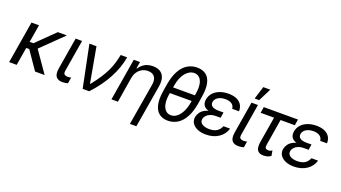

<svg xmlns="http://www.w3.org/2000/svg" viewBox="-72 -1453 4149 2339"><g transform="rotate(20 2002.5 -283.5)"><path d="M205.1 -545.9 114.3 0H16.6L107.4 -545.9ZM566.4 -545.9 246.1 -233.4H121.1L118.2 -317.4H215.8L449.2 -545.9ZM352.5 0 189.5 -237.3 263.7 -306.6 476.6 0Z M679.7 -545.9H763.7L695.3 -134.8Q689 -96.7 707.3 -85.9Q725.6 -75.2 748 -75.2Q758.8 -75.2 771.7 -77.6Q784.7 -80.1 791 -82L778.3 -2.9Q766.1 0.5 748 3.9Q730 7.3 704.1 6.8Q653.8 7.3 626.5 -24.4Q599.1 -56.2 611.3 -134.8Z M969.7 0 858.4 -545.9H950.2L1032.2 -89.8H1038.1Q1095.7 -162.1 1134.3 -221.9Q1172.9 -281.7 1197.8 -334.7Q1222.7 -387.7 1237.8 -439Q1252.9 -490.2 1263.7 -545.9H1347.7Q1325.2 -409.2 1251.2 -270.3Q1177.2 -131.3 1054.7 0Z M1480.5 -328.1 1426.8 0H1342.8L1433.6 -545.9H1514.6L1500 -460H1507.8Q1533.2 -502 1576.9 -527.3Q1620.6 -552.7 1682.6 -552.7Q1737.8 -552.7 1775.4 -530.3Q1813 -507.8 1828.6 -462.2Q1844.2 -416.5 1833 -346.7L1740.2 204.1H1656.2L1748 -340.8Q1758.3 -404.8 1731.2 -440.9Q1704.1 -477.1 1645.5 -477.5Q1606 -477.5 1571.5 -460Q1537.1 -442.4 1513.2 -409.2Q1489.3 -376 1480.5 -328.1Z M2315.4 -393.6 2302.7 -315.4H1956.1L1968.8 -393.6ZM2367.2 -402.3 2353.5 -315.4Q2335 -204.1 2295.4 -132.1Q2255.9 -60.1 2199.7 -25.1Q2143.6 9.8 2075.2 9.8Q2006.8 9.8 1961.4 -25.1Q1916 -60.1 1899.7 -132.1Q1883.3 -204.1 1901.4 -315.4L1916 -402.3Q1934.6 -513.2 1974.1 -583.7Q2013.7 -654.3 2070.1 -688Q2126.5 -721.7 2194.3 -721.7Q2263.2 -721.7 2308.6 -688Q2354 -654.3 2370.1 -583.7Q2386.2 -513.2 2367.2 -402.3ZM2265.6 -299.8 2285.2 -418Q2297.4 -491.2 2288.3 -542.2Q2279.3 -593.3 2252 -619.9Q2224.6 -646.5 2182.6 -646.5Q2121.1 -646.5 2071 -586.9Q2021 -527.3 2002.9 -418L1982.4 -299.8Q1964.4 -189.9 1995.1 -127.7Q2025.9 -65.4 2087.9 -65.4Q2129.9 -65.4 2165.5 -93.5Q2201.2 -121.6 2227.3 -174.1Q2253.4 -226.6 2265.6 -299.8Z M2601.6 -284.2H2674.8L2669.9 -244.1H2604.5Q2566.4 -244.1 2536.1 -231.7Q2505.9 -219.2 2487.1 -198.5Q2468.3 -177.7 2463.9 -152.3Q2457.5 -113.8 2490.7 -90.3Q2523.9 -66.9 2585.9 -66.4Q2645.5 -66.9 2681.6 -89.6Q2717.8 -112.3 2737.3 -159.2H2823.2Q2812 -120.6 2789.1 -89.6Q2766.1 -58.6 2733.2 -36.4Q2700.2 -14.2 2658.7 -2.2Q2617.2 9.8 2568.4 9.8Q2505.4 9.8 2459 -10Q2412.6 -29.8 2389.6 -65.4Q2366.7 -101.1 2374 -147.5Q2379.4 -176.8 2400.6 -208.5Q2421.9 -240.2 2469.5 -262.2Q2517.1 -284.2 2601.6 -284.2ZM2671.9 -261.7H2598.6Q2536.6 -261.7 2500 -273.7Q2463.4 -285.6 2446 -304.9Q2428.7 -324.2 2425 -347.2Q2421.4 -370.1 2424.8 -391.6Q2433.6 -442.4 2465.8 -478.3Q2498 -514.2 2548.3 -533.4Q2598.6 -552.7 2661.1 -552.7Q2723.1 -552.7 2766.4 -533.9Q2809.6 -515.1 2832 -479.7Q2854.5 -444.3 2852.5 -394.5H2764.6Q2762.7 -432.1 2732.9 -454.6Q2703.1 -477.1 2648.4 -477.5Q2592.3 -477.1 2554.7 -453.9Q2517.1 -430.7 2510.7 -391.6Q2505.4 -357.9 2530.8 -337.4Q2556.2 -316.9 2615.2 -316.4H2680.7Z M2960 -545.9H3043.9L2975.6 -134.8Q2969.2 -96.7 2987.5 -85.9Q3005.9 -75.2 3028.3 -75.2Q3039.1 -75.2 3052 -77.6Q3064.9 -80.1 3071.3 -82L3058.6 -2.9Q3046.4 0.5 3028.3 3.9Q3010.3 7.3 2984.4 6.8Q2934.1 7.3 2906.7 -24.4Q2879.4 -56.2 2891.6 -134.8ZM2978.5 -606.4 3030.3 -772.5H3121.1L3037.1 -606.4Z M3562.5 -545.9 3549.8 -467.8H3106.4L3119.1 -545.9ZM3293.9 -545.9H3377.9L3309.6 -131.8Q3304.2 -101.1 3310.5 -88.1Q3316.9 -75.2 3329.1 -72.5Q3341.3 -69.8 3352.5 -69.3Q3365.2 -69.8 3377.9 -75Q3390.6 -80.1 3399.4 -85L3410.2 -18.6Q3383.8 -0.5 3360.6 4.6Q3337.4 9.8 3313.5 9.8Q3258.3 9.8 3235.6 -23.9Q3212.9 -57.6 3225.6 -136.7Z M3742.2 -284.2H3815.4L3810.5 -244.1H3745.1Q3707 -244.1 3676.8 -231.7Q3646.5 -219.2 3627.7 -198.5Q3608.9 -177.7 3604.5 -152.3Q3598.1 -113.8 3631.3 -90.3Q3664.6 -66.9 3726.6 -66.4Q3786.1 -66.9 3822.3 -89.6Q3858.4 -112.3 3877.9 -159.2H3963.9Q3952.6 -120.6 3929.7 -89.6Q3906.7 -58.6 3873.8 -36.4Q3840.8 -14.2 3799.3 -2.2Q3757.8 9.8 3709 9.8Q3646 9.8 3599.6 -10Q3553.2 -29.8 3530.3 -65.4Q3507.3 -101.1 3514.6 -147.5Q3520 -176.8 3541.3 -208.5Q3562.5 -240.2 3610.1 -262.2Q3657.7 -284.2 3742.2 -284.2ZM3812.5 -261.7H3739.3Q3677.2 -261.7 3640.6 -273.7Q3604 -285.6 3586.7 -304.9Q3569.3 -324.2 3565.7 -347.2Q3562 -370.1 3565.4 -391.6Q3574.2 -442.4 3606.4 -478.3Q3638.7 -514.2 3689 -533.4Q3739.3 -552.7 3801.8 -552.7Q3863.8 -552.7 3907 -533.9Q3950.2 -515.1 3972.7 -479.7Q3995.1 -444.3 3993.2 -394.5H3905.3Q3903.3 -432.1 3873.5 -454.6Q3843.8 -477.1 3789.1 -477.5Q3732.9 -477.1 3695.3 -453.9Q3657.7 -430.7 3651.4 -391.6Q3646 -357.9 3671.4 -337.4Q3696.8 -316.9 3755.9 -316.4H3821.3Z"/></g></svg>

Font: Inter Tight
Style: Italic
Weight: 400
Italic angle: -9.39999°
Designer: Rasmus Andersson
Foundry: rsms
Version: Version 3.002